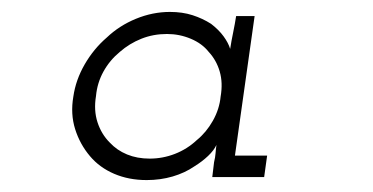

<svg xmlns="http://www.w3.org/2000/svg" viewBox="-20 -603 625 322"><path d="M103 -441Q98 -412 106 -386.5Q114 -361 131 -341Q147 -322 171.5 -311.5Q196 -301 226 -301Q249 -301 269.5 -307Q290 -313 306 -324Q319 -332 329 -341.5Q339 -351 343 -360Q342 -353 341.5 -346Q341 -339 339 -331L336 -306H423L428 -342H374L407 -576H376Q374 -563 371 -548.5Q368 -534 366 -521Q363 -531 355 -542Q347 -553 334 -563Q320 -572 303 -577.5Q286 -583 265 -583Q236 -583 208 -571.5Q180 -560 159 -540Q137 -521 122 -495Q107 -469 103 -441ZM141 -442Q143 -464 153.5 -483Q164 -502 181 -516Q197 -530 217 -538Q237 -546 260 -546Q281 -546 300 -538Q319 -530 330 -516Q343 -502 348.5 -483Q354 -464 350 -441Q348 -420 337 -400.5Q326 -381 310 -368Q294 -353 273.5 -345Q253 -337 231 -337Q210 -337 193 -344Q176 -351 164 -364Q150 -378 143.5 -398Q137 -418 141 -442Z"/></svg>

Font: Josefin Slab Medium
Style: Italic
Weight: 500
Italic angle: -12°
Version: Version 2.000